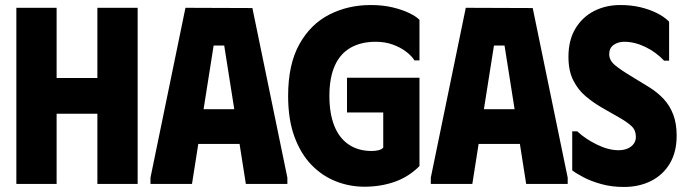

<svg xmlns="http://www.w3.org/2000/svg" viewBox="-20 -731 2729 763"><path d="M367 -700H527V0H367V-279H205V0H45V-700H205V-421H367Z M578 0V-25L717 -700L983 -699L1122 -25V0H957L932 -159H768L743 0ZM789 -297H911L871 -550H829Z M1125 -350Q1125 -475 1169.5 -555Q1214 -635 1288.5 -673Q1363 -711 1453 -711Q1502 -711 1541 -701.5Q1580 -692 1607.5 -678.5Q1635 -665 1647 -652V-491H1627Q1616 -509 1593.5 -526Q1571 -543 1540.5 -554Q1510 -565 1473 -565Q1415 -565 1373.5 -541.5Q1332 -518 1310.5 -470Q1289 -422 1289 -350Q1289 -280 1308.5 -231Q1328 -182 1366 -156.5Q1404 -131 1457 -131Q1472 -131 1484 -134Q1496 -137 1503 -144V-284H1359V-422H1647V-71Q1604 -28 1548.5 -8.5Q1493 11 1428 11Q1369 11 1314.5 -10.5Q1260 -32 1217.5 -76Q1175 -120 1150 -188Q1125 -256 1125 -350Z M1692 0V-25L1831 -700L2097 -699L2236 -25V0H2071L2046 -159H1882L1857 0ZM1903 -297H2025L1985 -550H1943Z M2669 -192Q2669 -127 2642 -81.5Q2615 -36 2567.5 -12Q2520 12 2459 12Q2411 12 2369.5 0.5Q2328 -11 2298 -27Q2268 -43 2254 -54V-209H2274Q2306 -179 2352 -156.5Q2398 -134 2438 -134Q2458 -134 2473.5 -140.5Q2489 -147 2498 -159Q2507 -171 2507 -187Q2507 -213 2490.5 -229Q2474 -245 2439 -265L2369 -305Q2338 -323 2308 -348Q2278 -373 2258.5 -411Q2239 -449 2239 -505Q2239 -572 2267 -618Q2295 -664 2341.5 -687.5Q2388 -711 2445 -711Q2488 -711 2524 -702.5Q2560 -694 2589.5 -679.5Q2619 -665 2639 -645V-490H2619Q2587 -524 2544.5 -544.5Q2502 -565 2461 -565Q2436 -565 2418.5 -552.5Q2401 -540 2401 -516Q2401 -491 2424 -472Q2447 -453 2487 -429L2559 -385Q2593 -364 2617.5 -337.5Q2642 -311 2655.5 -275.5Q2669 -240 2669 -192Z"/></svg>

Font: Phudu
Style: Bold
Weight: 700
Version: Version 1.005;gftools[0.9.23]